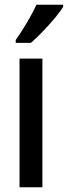

<svg xmlns="http://www.w3.org/2000/svg" viewBox="-20 -786 285 806"><path d="M245 -757V-766H133C112 -721 83 -671 46 -618V-606H110C153 -644 220 -716 245 -757ZM158 0V-540H62V0Z"/></svg>

Font: Noto Sans Hebrew ExtraCondensed Medium
Style: Regular
Weight: 500
Width: 2
Designer: Monotype Design Team
Foundry: Monotype Imaging Inc.
Version: Version 2.004